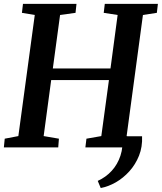

<svg xmlns="http://www.w3.org/2000/svg" viewBox="-22 -763 838 994"><path d="M713.5 -57.5Q716 -3 697.8 42.8Q679.5 88.5 648 123.5Q616.5 158.5 577.8 180.8Q539 203 499.5 210.5L484 173.5Q526 154.5 556.2 121.5Q586.5 88.5 601.5 43.2Q616.5 -2 611.5 -57.5ZM-2 0 2.5 -45 73 -58.5 158 -685.5 91.5 -696.5 97 -743H374L369 -696.5L289 -685.5L251.5 -408.5H550L587 -685.5L515 -696.5L520.5 -743H795.5L790 -696.5L718 -685.5L633.5 -58.5L706.5 -45L701.5 0H420L425.5 -45L502.5 -58.5L542 -348.5H243L204 -58.5L283 -45L279.5 0Z"/></svg>

Font: Merriweather 24pt SemiBold
Style: Italic
Weight: 600
Italic angle: -7.8°
Version: Version 2.101